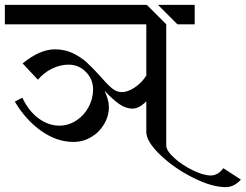

<svg xmlns="http://www.w3.org/2000/svg" viewBox="-34 -709 1011 790"><path d="M-14 -689H570L650 -609V-111Q650 -89 682.5 -59.5Q715 -30 759 -8.5Q803 13 833 13Q863 13 885 -17L957 30Q929 61 895 61Q837 61 759 21.5Q681 -18 624.5 -72.5Q568 -127 568 -166V-292Q538 -262 511 -262Q484 -262 456.5 -281Q429 -300 396 -336Q414 -297 414 -269Q414 -231 394 -197.5Q374 -164 340.5 -144.5Q307 -125 268 -125Q200 -125 136 -170Q72 -215 27 -291L58 -307Q83 -253 124 -222.5Q165 -192 210 -192Q247 -192 279 -212.5Q311 -233 330 -267.5Q349 -302 349 -341Q349 -383 319.5 -413Q290 -443 248 -443Q214 -443 180 -426.5Q146 -410 122 -381L59 -448Q130 -506 192 -506Q233 -506 266 -490Q299 -474 322.5 -452.5Q346 -431 378 -396Q407 -362 426.5 -346Q446 -330 467 -330Q491 -330 519.5 -348.5Q548 -367 568 -398V-609H-14ZM616 -689H767V-609H696Z"/></svg>

Font: Amita
Style: Regular
Weight: 400
Designer: Eduardo Rodriguez Tunni, Modular Infotech, Brian J. Bonislawsky
Foundry: Eduardo Rodriguez Tunni, Modular Infotech, Brian J. Bonislawsky
Version: Version 1.004